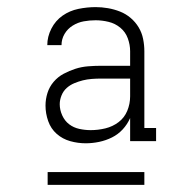

<svg xmlns="http://www.w3.org/2000/svg" viewBox="-20 -720 540 540"><path d="M221 -317Q199 -317 177.5 -323Q156 -329 139.5 -343.5Q123 -358 115.5 -379.5Q108 -401 108 -423Q108 -441 113.5 -458.5Q119 -476 131 -490Q143 -504 159 -512.5Q175 -521 192 -526.5Q209 -532 227.5 -533.5Q246 -535 264 -535H346V-576Q346 -594 339.5 -612Q333 -630 318.5 -642Q304 -654 285.5 -658.5Q267 -663 249 -663Q232 -663 215.5 -660Q199 -657 184.5 -648Q170 -639 161.5 -624.5Q153 -610 153 -593H113Q113 -617 124.5 -639.5Q136 -662 156 -676Q176 -690 200.5 -695Q225 -700 249 -700Q266 -700 283.5 -697Q301 -694 317.5 -687.5Q334 -681 347.5 -669.5Q361 -658 370 -643Q379 -628 382.5 -610.5Q386 -593 386 -576V-360H419V-323H346V-388Q338 -370 325 -356Q312 -342 295 -333.5Q278 -325 259 -321Q240 -317 221 -317ZM235 -354Q256 -354 276.5 -359Q297 -364 313.5 -376.5Q330 -389 338 -408.5Q346 -428 346 -449V-499H264Q251 -499 238 -498Q225 -497 213 -494Q201 -491 189 -486Q177 -481 167.5 -472.5Q158 -464 153 -451.5Q148 -439 148 -427Q148 -411 155 -395.5Q162 -380 174.5 -370.5Q187 -361 203 -357.5Q219 -354 235 -354ZM114 -200V-236H386V-200Z"/></svg>

Font: Iosevka Slab Extralight
Style: Regular
Weight: 200
Monospace: yes
Designer: Belleve Invis
Foundry: Belleve Invis
Version: Version 11.1.1; ttfautohint (v1.8.3)